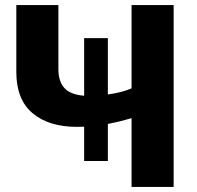

<svg xmlns="http://www.w3.org/2000/svg" viewBox="-20 -733 772 753"><path d="M310 -101.5V-236Q295.5 -235.5 281 -235.5Q171.5 -235.5 107.8 -289Q44 -342.5 44 -450.5V-713H209V-462Q209 -414.5 232.2 -388.2Q255.5 -362 310 -357.5V-583.5H403V-362.5Q460.5 -370.5 496 -386.5V-713H661V0H496V-269.5Q473 -263 450 -257.2Q427 -251.5 403 -247V-101.5Z"/></svg>

Font: Heraclito
Style: Bold
Weight: 700
Designer: Kostas Bartsokas (font) & Cristiano Sobral (main changes)
Foundry: Kostas Bartsokas (font) & Cristiano Sobral (main changes)
Version: Version 1.00;July 8, 2020;FontCreator 13.0.0.2655 64-bit